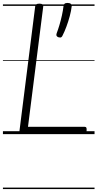

<svg xmlns="http://www.w3.org/2000/svg" viewBox="-20 -915 665 1310"><path d="M138 0Q110 0 113 -23L220 -871Q221 -881 227.5 -885.5Q234 -890 249 -890Q263 -890 269.5 -885.5Q276 -881 275 -871L171 -50H556Q566 -50 569 -44Q572 -38 571 -25Q570 -12 565 -6Q560 0 551 0ZM378 -661Q368 -665 365.5 -671.5Q363 -678 367 -689Q376 -712 385.5 -744Q395 -776 402.5 -810Q410 -844 413 -871Q413 -881 419 -888Q425 -895 440 -895Q457 -895 464 -888Q471 -881 469 -871Q466 -842 456 -805Q446 -768 433 -733Q420 -698 407 -673Q404 -665 398 -661Q392 -657 378 -661ZM0 365H625V375H0ZM0 -20H625V0H0ZM0 -505H625V-500H0ZM0 -885H625V-875H0Z"/></svg>

Font: Playwrite GB J Guides
Style: Italic
Weight: 400
Italic angle: -7.01216°
Designer: Veronika Burian, José Scaglione
Foundry: TypeTogether
Version: Version 1.003